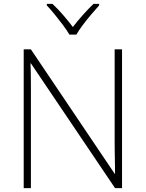

<svg xmlns="http://www.w3.org/2000/svg" viewBox="-20 -968 751 988"><path d="M608 0H572L139 -642H137Q138 -615 138.5 -588.5Q139 -562 139 -536Q139 -510 139 -481V0H102V-714H139L570 -74H572Q572 -97 571.5 -124Q571 -151 570.5 -178.5Q570 -206 570 -231V-714H608ZM337 -790Q325 -811 304.5 -838.5Q284 -866 262 -893Q240 -920 221 -940V-948H250Q278 -922 305.5 -890Q333 -858 355 -829Q377 -858 405.5 -890Q434 -922 461 -948H490V-940Q472 -920 449 -893Q426 -866 405.5 -838.5Q385 -811 373 -790Z"/></svg>

Font: Noto Sans Khmer ExtraLight
Style: Regular
Weight: 250
Version: Version 2.003